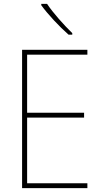

<svg xmlns="http://www.w3.org/2000/svg" viewBox="-20 -971 528 991"><path d="M223 -951H193V-944C227 -897 286 -834 334 -792H353V-800C310 -842 254 -904 223 -951ZM431 0V-25H120V-364H414V-389H120V-689H431V-714H94V0Z"/></svg>

Font: Noto Sans Gurmukhi SemiCondensed Thin
Style: Regular
Weight: 100
Width: 4
Designer: Jelle Bosma - Monotype Design Team
Foundry: Monotype Imaging Inc.
Version: Version 2.004